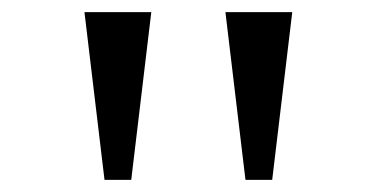

<svg xmlns="http://www.w3.org/2000/svg" viewBox="-20 -670 620 316"><path d="M152 -374 119 -650H229L196 -374ZM384 -374 351 -650H461L428 -374Z"/></svg>

Font: Sometype Mono
Style: Regular
Weight: 400
Monospace: yes
Designer: Ryoichi Tsunekawa
Foundry: Dharma Type
Version: Version 1.000; ttfautohint (v1.8.3)